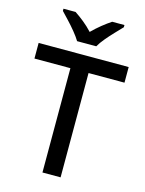

<svg xmlns="http://www.w3.org/2000/svg" viewBox="-137 -1022 836 1104"><g transform="rotate(15 281.5 -470.5)"><path d="M335 0H227V-621H13V-714H549V-621H335ZM224 -781Q210 -804 188 -831Q166 -858 142 -883.5Q118 -909 100 -928V-941H172Q198 -924 226.5 -901Q255 -878 280 -851Q307 -878 335.5 -901Q364 -924 390 -941H463V-928Q445 -909 420.5 -883.5Q396 -858 373.5 -831Q351 -804 338 -781Z"/></g></svg>

Font: Noto Sans Medium
Style: Regular
Weight: 500
Designer: Monotype Design Team
Foundry: Monotype Imaging Inc.
Version: Version 2.007